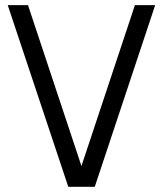

<svg xmlns="http://www.w3.org/2000/svg" viewBox="-20 -720 628 740"><path d="M243.2 0 9.8 -700.2H87.9L293.9 -80.1L500 -700.2H578.1L345.2 0Z"/></svg>

Font: Uncut Sans
Style: Regular
Weight: 400
Designer: Kasper Nordkvist
Foundry: UNCUT.wtf
Version: Version 1.304;Glyphs 3.2 (3246)